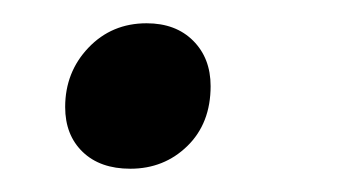

<svg xmlns="http://www.w3.org/2000/svg" viewBox="-20 -139 302 165"><path d="M36 -47Q36 -77 56 -98Q76 -119 106 -119Q131 -119 146 -104Q161 -89 161 -65Q161 -33 141 -13.5Q121 6 92 6Q66 6 51 -8.5Q36 -23 36 -47Z"/></svg>

Font: Ysabeau Semibold
Style: Italic
Weight: 600
Italic angle: -12°
Designer: Christian Thalmann (Catharsis Fonts)
Version: Version 0.003